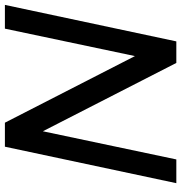

<svg xmlns="http://www.w3.org/2000/svg" viewBox="2 -742 740 784"><g transform="rotate(-90 372.0 -350.0)"><path d="M165 -700H263L535 -169L647 -700H744L595 0H507L228 -545L113 0H16Z"/></g></svg>

Font: Red Hat Display Medium
Style: Italic
Weight: 500
Italic angle: -12°
Designer: Pentagram / MCKL
Foundry: Pentagram / MCKL
Version: Version 1.003; Red Hat Display Medium Italic